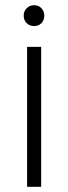

<svg xmlns="http://www.w3.org/2000/svg" viewBox="-20 -717 262 737"><path d="M138 0V-537H84V0ZM71 -657Q71 -639 82.5 -628Q94 -617 111 -617Q128 -617 139 -628Q150 -639 150 -657Q150 -674 139 -685.5Q128 -697 111 -697Q94 -697 82.5 -685.5Q71 -674 71 -657Z"/></svg>

Font: Secuela Light
Style: Regular
Weight: 300
Designer: Fernando Haro
Foundry: deFharo
Version: Version 1.708